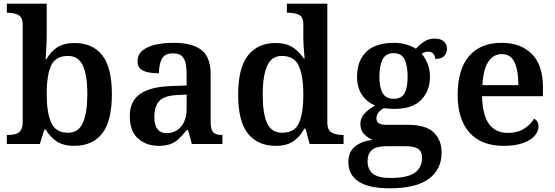

<svg xmlns="http://www.w3.org/2000/svg" viewBox="-20 -780 3006 1040"><path d="M381 10Q323 10 286.5 -14.5Q250 -39 228 -78H220L196 0H17V-49H25Q45 -49 63 -53.5Q81 -58 92 -73.5Q103 -89 103 -120V-644Q103 -687 79 -699Q55 -711 23 -711H17V-760H233V-584Q233 -568 232 -544Q231 -520 229.5 -496.5Q228 -473 227 -460H232Q254 -500 290 -523.5Q326 -547 384 -547Q482 -547 534 -480.5Q586 -414 586 -270Q586 -124 533.5 -57Q481 10 381 10ZM349 -61Q405 -61 429 -115Q453 -169 453 -271Q453 -374 428.5 -425.5Q404 -477 348 -477Q282 -477 257.5 -426Q233 -375 233 -270Q233 -169 257.5 -115Q282 -61 349 -61Z M839 10Q773 10 728 -29.5Q683 -69 683 -152Q683 -232 739 -271Q795 -310 908 -314L991 -317V-374Q991 -408 986 -434.5Q981 -461 965.5 -476Q950 -491 917 -491Q871 -491 856 -460Q841 -429 841 -383Q784 -383 754.5 -397.5Q725 -412 725 -448Q725 -484 751.5 -506Q778 -528 822.5 -538Q867 -548 921 -548Q1021 -548 1071 -509.5Q1121 -471 1121 -377V-120Q1121 -79 1134.5 -64Q1148 -49 1182 -49H1185V0H1019L999 -75H991Q969 -48 949.5 -29Q930 -10 904 0Q878 10 839 10ZM882 -59Q932 -59 961.5 -95Q991 -131 991 -191V-268L939 -265Q869 -262 842.5 -232.5Q816 -203 816 -147Q816 -59 882 -59Z M1474 10Q1376 10 1323 -56.5Q1270 -123 1270 -267Q1270 -412 1323 -479.5Q1376 -547 1473 -547Q1530 -547 1566 -523.5Q1602 -500 1624 -464H1630Q1627 -491 1625 -524.5Q1623 -558 1623 -582V-647Q1623 -689 1599 -700Q1575 -711 1542 -711H1534V-760H1753V-118Q1753 -73 1778 -61Q1803 -49 1836 -49H1841V0H1657L1635 -83H1628Q1606 -40 1569.5 -15Q1533 10 1474 10ZM1508 -61Q1574 -61 1598.5 -112Q1623 -163 1623 -268Q1623 -369 1598.5 -423Q1574 -477 1507 -477Q1451 -477 1427 -423Q1403 -369 1403 -267Q1403 -164 1427 -112.5Q1451 -61 1508 -61Z M2091 240Q1978 240 1922.5 203.5Q1867 167 1867 98Q1867 43 1903 13.5Q1939 -16 1998 -22Q1974 -32 1953 -53Q1932 -74 1932 -109Q1932 -140 1953.5 -164Q1975 -188 2012 -209Q1968 -226 1941 -266Q1914 -306 1914 -363Q1914 -450 1963.5 -499Q2013 -548 2115 -548Q2151 -548 2182 -538.5Q2213 -529 2233 -516Q2254 -540 2278.5 -555.5Q2303 -571 2334 -571Q2368 -571 2384.5 -555Q2401 -539 2401 -516Q2401 -494 2387 -477.5Q2373 -461 2337 -461Q2337 -478 2327 -489Q2317 -500 2301 -500Q2280 -500 2264 -489Q2283 -467 2296 -435Q2309 -403 2309 -364Q2309 -289 2262 -239.5Q2215 -190 2115 -190Q2104 -190 2086.5 -191.5Q2069 -193 2059 -194Q2043 -186 2031 -172Q2019 -158 2019 -138Q2019 -104 2072 -104H2190Q2286 -104 2329 -63Q2372 -22 2372 47Q2372 137 2303 188.5Q2234 240 2091 240ZM2112 -245Q2156 -245 2172 -276Q2188 -307 2188 -365Q2188 -425 2171.5 -458.5Q2155 -492 2111 -492Q2069 -492 2052 -457.5Q2035 -423 2035 -364Q2035 -307 2052.5 -276Q2070 -245 2112 -245ZM2093 184Q2188 184 2227 155.5Q2266 127 2266 76Q2266 39 2243.5 25.5Q2221 12 2177 12H2068Q2045 12 2022.5 18Q2000 24 1985.5 42Q1971 60 1971 95Q1971 137 1999.5 160.5Q2028 184 2093 184Z M2708 10Q2587 10 2523 -62Q2459 -134 2459 -265Q2459 -405 2521 -476.5Q2583 -548 2697 -548Q2801 -548 2861 -487.5Q2921 -427 2921 -308V-259H2591Q2594 -155 2629.5 -107.5Q2665 -60 2731 -60Q2783 -60 2819 -83Q2855 -106 2873 -137Q2897 -125 2897 -94Q2897 -69 2876.5 -45Q2856 -21 2814 -5.5Q2772 10 2708 10ZM2788 -319Q2788 -396 2767.5 -441.5Q2747 -487 2698 -487Q2651 -487 2624 -444Q2597 -401 2593 -319Z"/></svg>

Font: Noto Serif NP Hmong SemiBold
Style: Regular
Weight: 600
Designer: Dalton Maag Ltd
Foundry: Dalton Maag Ltd
Version: Version 1.001; ttfautohint (v1.8.4.7-5d5b)